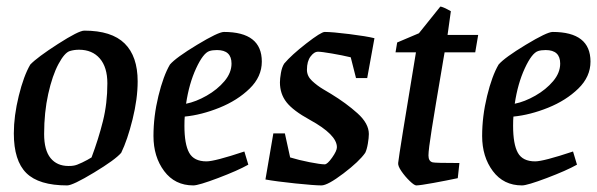

<svg xmlns="http://www.w3.org/2000/svg" viewBox="-20 -554 1813 583"><path d="M22 -149Q22 -202 37 -263Q52 -324 72 -358Q93 -380 156 -420.5Q219 -461 236 -461Q319 -461 358.5 -422Q398 -383 398 -307Q398 -254 382.5 -191.5Q367 -129 348 -90Q330 -69 265.5 -30Q201 9 184 9Q98 9 60 -28.5Q22 -66 22 -149ZM203 -51Q212 -52 229.5 -60.5Q247 -69 258 -76Q279 -132 292.5 -186Q306 -240 306 -301Q306 -350 283 -376.5Q260 -403 220 -403Q205 -403 192 -399Q176 -394 157.5 -359.5Q139 -325 126.5 -269Q114 -213 114 -147Q114 -98 133.5 -74Q153 -50 188 -50Q198 -50 203 -51Z M541 -200Q540 -191 540 -172Q540 -116 554.5 -90Q569 -64 607 -64Q632 -64 722 -94L734 -54Q702 -36 642.5 -13.5Q583 9 567 9Q511 9 478.5 -34.5Q446 -78 446 -141Q446 -201 461 -262.5Q476 -324 496 -358Q514 -379 578.5 -418Q643 -457 660 -457Q775 -457 775 -367Q775 -321 738 -285Q701 -249 646.5 -227Q592 -205 541 -200ZM545 -239Q575 -245 607.5 -263.5Q640 -282 661.5 -307.5Q683 -333 683 -361Q683 -402 639 -402Q625 -402 616 -399Q597 -393 575.5 -346.5Q554 -300 545 -239Z M1100 -147Q1100 -136 1097 -118Q1094 -100 1089 -90Q1071 -64 1023 -27.5Q975 9 956 9Q935 9 877 3Q819 -3 786 -9L810 -149H845L861 -76Q887 -68 920 -61.5Q953 -55 966 -55Q974 -55 988.5 -75.5Q1003 -96 1003 -107Q1003 -145 921 -190Q870 -218 850 -243.5Q830 -269 830 -304Q830 -315 833 -332.5Q836 -350 843 -361Q865 -387 910 -422Q955 -457 966 -457Q989 -457 1041 -450.5Q1093 -444 1117 -438L1095 -317H1061L1045 -380Q1020 -386 988 -391.5Q956 -397 945 -397Q934 -397 923 -382.5Q912 -368 912 -342Q912 -323 927.5 -308.5Q943 -294 961.5 -283Q980 -272 985 -269Q1031 -241 1065.5 -210Q1100 -179 1100 -147Z M1189 -59Q1192 -88 1243 -395H1181L1186 -425L1252 -453L1317 -534Q1324 -534 1349 -520L1339 -448H1432L1423 -395H1330Q1328 -382 1326 -372Q1324 -362 1323 -354Q1301 -225 1291 -162Q1281 -99 1281 -82Q1281 -64 1294 -61Q1302 -59 1375 -59L1370 -13Q1337 -6 1296 1.5Q1255 9 1244 9Q1238 9 1224 -4.5Q1210 -18 1199 -34Q1188 -50 1189 -59Z M1539 -200Q1538 -191 1538 -172Q1538 -116 1552.5 -90Q1567 -64 1605 -64Q1630 -64 1720 -94L1732 -54Q1700 -36 1640.5 -13.5Q1581 9 1565 9Q1509 9 1476.5 -34.5Q1444 -78 1444 -141Q1444 -201 1459 -262.5Q1474 -324 1494 -358Q1512 -379 1576.5 -418Q1641 -457 1658 -457Q1773 -457 1773 -367Q1773 -321 1736 -285Q1699 -249 1644.5 -227Q1590 -205 1539 -200ZM1543 -239Q1573 -245 1605.5 -263.5Q1638 -282 1659.5 -307.5Q1681 -333 1681 -361Q1681 -402 1637 -402Q1623 -402 1614 -399Q1595 -393 1573.5 -346.5Q1552 -300 1543 -239Z"/></svg>

Font: Grenze
Style: Italic
Weight: 400
Italic angle: -10°
Designer: Renata Polastri
Foundry: Omnibus-Type
Version: Version 1.002; ttfautohint (v1.8)